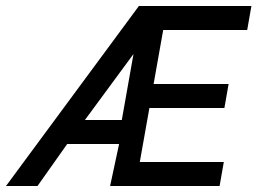

<svg xmlns="http://www.w3.org/2000/svg" viewBox="-20 -620 858 640"><path d="M347 0H712L726 -80H446L478 -260H728L742 -340H492L524 -520H804L818 -600H443L0 0H105L204 -140H377ZM425 -440 386 -220H263Z"/></svg>

Font: Gauge
Style: Italic
Weight: 400
Italic angle: -80°
Designer: Daniel Pimley
Foundry: Daniel Pimley
Version: Version 1.000;PS 001.001;hotconv 1.0.56